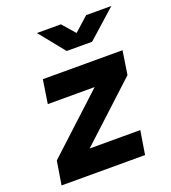

<svg xmlns="http://www.w3.org/2000/svg" viewBox="-142 -890 884 994"><g transform="rotate(-20 300.0 -392.5)"><path d="M26 0 47 -130 361 -420H103L123 -550H562L542 -420L228 -130H507L486 0ZM289 -645 176 -785H308L369 -715L447 -785H586L429 -645Z"/></g></svg>

Font: JetBrains Mono ExtraBold
Style: Italic
Weight: 800
Italic angle: -9°
Monospace: yes
Designer: Philipp Nurullin, Konstantin Bulenkov
Foundry: JetBrains
Version: Version 2.305; ttfautohint (v1.8.4.7-5d5b)